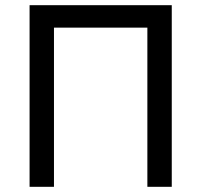

<svg xmlns="http://www.w3.org/2000/svg" viewBox="-20 -720 776 740"><path d="M94 0V-700H642V0H548V-613.5H188V0Z"/></svg>

Font: Geologica Cursive Light
Style: Regular
Weight: 300
Designer: Sindre Bremnes, Frode Helland
Foundry: Monokrom Skriftforlag AS
Version: Version 1.010;gftools[0.9.28]